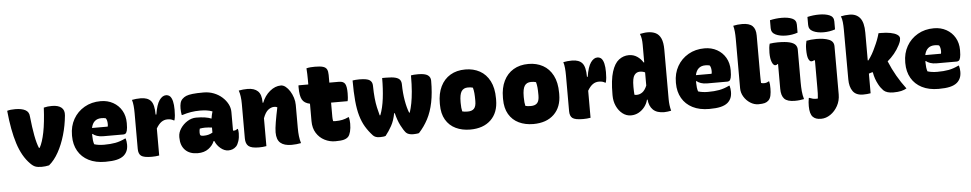

<svg xmlns="http://www.w3.org/2000/svg" viewBox="-47 -1201 9195 1818"><g transform="rotate(-5 4550.0 -292.5)"><path d="M102 -556Q164 -556 199 -537Q234 -518 236 -475Q247 -369 261.5 -292Q276 -215 295 -171H302Q330 -221 348.5 -313.5Q367 -406 374 -547Q394 -552 412 -554Q430 -556 452 -556Q511 -556 541.5 -531Q572 -506 567 -456Q558 -360 532 -271Q506 -182 466.5 -111Q427 -40 376 2Q341 10 306 10Q268 10 245.5 1.5Q223 -7 199 -32Q125 -106 84.5 -233Q44 -360 26 -547Q43 -552 61 -554Q79 -556 102 -556Z M915 -561Q981 -561 1033 -532Q1085 -503 1114.5 -452Q1144 -401 1144 -334V-331Q1144 -284 1138 -262Q1132 -240 1123 -234Q1114 -228 1104 -228H912Q877 -228 851.5 -237Q826 -246 812 -259L808 -257V-240Q808 -218 810.5 -198Q813 -178 819 -160Q858 -147 913 -147Q973 -147 1019.5 -155.5Q1066 -164 1115 -188H1121Q1125 -172 1127 -158Q1129 -144 1129 -129Q1129 -94 1118 -69Q1107 -44 1086 -26Q1061 -5 1019 5Q977 15 911 15Q818 15 752.5 -18.5Q687 -52 652 -113Q617 -174 617 -255V-263Q617 -349 655 -416Q693 -483 760.5 -522Q828 -561 915 -561ZM909 -400Q830 -400 812 -315H961Q964 -324 964 -339Q964 -354 961 -369Q958 -384 950 -395Q934 -400 909 -400Z M1423 0Q1389 6 1352 6Q1277 6 1251.5 -13.5Q1226 -33 1226 -80V-420Q1226 -457 1223 -489.5Q1220 -522 1212 -547Q1231 -551 1251.5 -553Q1272 -555 1295 -555Q1361 -555 1392 -519.5Q1423 -484 1423 -389H1430Q1445 -483 1473.5 -523Q1502 -563 1536 -563Q1559 -563 1575 -548Q1606 -515 1606 -419Q1606 -389 1604 -365.5Q1602 -342 1596 -319H1590Q1576 -327 1563 -330.5Q1550 -334 1530 -334Q1499 -334 1473 -316Q1447 -298 1423 -257Z M2140 -351V-174Q2142 -173 2149 -173Q2166 -173 2181 -186H2187Q2189 -180 2190.5 -169Q2192 -158 2192 -144Q2192 -104 2181.5 -71Q2171 -38 2156 -22Q2139 -5 2120 2Q2101 9 2080 9Q2043 9 2007.5 -20Q1972 -49 1955 -91H1948Q1932 -50 1891.5 -20Q1851 10 1789 10Q1713 10 1670.5 -33Q1628 -76 1628 -151V-160Q1628 -200 1653.5 -238.5Q1679 -277 1719 -302Q1759 -327 1803 -327Q1849 -327 1885 -321.5Q1921 -316 1947 -305Q1949 -321 1953 -338Q1957 -355 1962 -372Q1936 -382 1907 -386Q1878 -390 1845 -390Q1799 -390 1759 -383.5Q1719 -377 1675 -363H1669Q1663 -393 1663 -426Q1663 -454 1668.5 -476.5Q1674 -499 1690 -515Q1706 -531 1727.5 -540Q1749 -549 1788 -553.5Q1827 -558 1893 -558Q1945 -558 1990 -540.5Q2035 -523 2068.5 -493Q2102 -463 2121 -426.5Q2140 -390 2140 -351ZM1823 -180Q1823 -162 1830 -156Q1837 -150 1859 -150Q1883 -150 1903 -155Q1923 -160 1944 -172V-220Q1910 -225 1877 -225Q1864 -225 1851.5 -223.5Q1839 -222 1828 -220Q1825 -210 1824 -201.5Q1823 -193 1823 -182Z M2442 0Q2408 6 2371 6Q2299 6 2272 -17Q2245 -40 2245 -91V-420Q2245 -496 2227 -547Q2248 -551 2269 -553Q2290 -555 2310 -555Q2375 -555 2408.5 -523Q2442 -491 2442 -419V-412H2448Q2473 -477 2523 -518.5Q2573 -560 2628 -560Q2651 -560 2673 -542.5Q2695 -525 2713 -496.5Q2731 -468 2742 -433.5Q2753 -399 2753 -365V-146Q2753 -103 2757 -68Q2761 -33 2771 0Q2749 4 2728 6.5Q2707 9 2681 9Q2611 9 2575.5 -21.5Q2540 -52 2540 -122Q2540 -157 2550.5 -219.5Q2561 -282 2577 -357Q2567 -364 2547 -364Q2519 -364 2491 -343Q2463 -322 2442 -265Z M3244 -205Q3251 -171 3251 -144Q3251 -100 3242.5 -67.5Q3234 -35 3220 -20Q3205 -4 3178 3.5Q3151 11 3096 11Q3043 11 2995 -13.5Q2947 -38 2917.5 -85Q2888 -132 2888 -198V-364Q2834 -375 2814 -411.5Q2794 -448 2794 -525Q2794 -531 2794 -536.5Q2794 -542 2795 -547H2888V-591Q2888 -619 2887 -646Q2886 -673 2884 -701Q2903 -706 2924 -707.5Q2945 -709 2965 -709Q3015 -709 3041.5 -701Q3068 -693 3078 -673.5Q3088 -654 3088 -620V-547H3179Q3221 -547 3236.5 -522.5Q3252 -498 3252 -433Q3252 -414 3250.5 -392.5Q3249 -371 3245 -357H3088V-223Q3088 -211 3089 -200.5Q3090 -190 3092 -181Q3097 -180 3102 -179.5Q3107 -179 3114 -179Q3151 -179 3180 -185Q3209 -191 3238 -205Z M3590 -547H3628Q3686 -547 3716.5 -538.5Q3747 -530 3759 -513Q3771 -496 3771 -469Q3772 -387 3784.5 -316Q3797 -245 3816 -198H3822Q3835 -238 3844 -285Q3853 -332 3858.5 -395.5Q3864 -459 3864 -548Q3887 -553 3931 -553Q3996 -553 4023 -534.5Q4050 -516 4050 -481Q4050 -364 4032 -275.5Q4014 -187 3978.5 -119.5Q3943 -52 3892 3Q3883 6 3865.5 7.5Q3848 9 3838 9Q3791 9 3769 -13Q3747 -38 3722 -87Q3697 -136 3680 -205H3674Q3661 -135 3634 -86.5Q3607 -38 3575 2Q3558 9 3521 9Q3496 9 3481 3Q3466 -3 3456 -13Q3416 -56 3387.5 -103.5Q3359 -151 3341.5 -212Q3324 -273 3316.5 -354.5Q3309 -436 3309 -548Q3321 -550 3337.5 -551.5Q3354 -553 3373 -553Q3447 -553 3472 -535Q3497 -517 3497 -482Q3498 -414 3503 -363.5Q3508 -313 3517 -273.5Q3526 -234 3536 -197H3542Q3568 -264 3579 -354Q3590 -444 3590 -547Z M4381 -559Q4458 -559 4518 -526Q4578 -493 4612.5 -426.5Q4647 -360 4647 -261V-247Q4647 -126 4575.5 -57Q4504 12 4379 12Q4302 12 4241.5 -17Q4181 -46 4147 -104Q4113 -162 4113 -248V-262Q4113 -354 4145.5 -420.5Q4178 -487 4238 -523Q4298 -559 4381 -559ZM4391 -387Q4349 -387 4329.5 -357Q4310 -327 4310 -257V-246Q4310 -221 4312 -201Q4314 -181 4318 -166Q4329 -163 4340.5 -161.5Q4352 -160 4370 -160Q4411 -160 4430.5 -181.5Q4450 -203 4450 -252V-263Q4450 -301 4447.5 -328.5Q4445 -356 4438 -381Q4419 -387 4391 -387Z M4981 -559Q5058 -559 5118 -526Q5178 -493 5212.5 -426.5Q5247 -360 5247 -261V-247Q5247 -126 5175.5 -57Q5104 12 4979 12Q4902 12 4841.5 -17Q4781 -46 4747 -104Q4713 -162 4713 -248V-262Q4713 -354 4745.5 -420.5Q4778 -487 4838 -523Q4898 -559 4981 -559ZM4991 -387Q4949 -387 4929.5 -357Q4910 -327 4910 -257V-246Q4910 -221 4912 -201Q4914 -181 4918 -166Q4929 -163 4940.5 -161.5Q4952 -160 4970 -160Q5011 -160 5030.5 -181.5Q5050 -203 5050 -252V-263Q5050 -301 5047.5 -328.5Q5045 -356 5038 -381Q5019 -387 4991 -387Z M5523 0Q5489 6 5452 6Q5377 6 5351.5 -13.5Q5326 -33 5326 -80V-420Q5326 -457 5323 -489.5Q5320 -522 5312 -547Q5331 -551 5351.5 -553Q5372 -555 5395 -555Q5461 -555 5492 -519.5Q5523 -484 5523 -389H5530Q5545 -483 5573.5 -523Q5602 -563 5636 -563Q5659 -563 5675 -548Q5706 -515 5706 -419Q5706 -389 5704 -365.5Q5702 -342 5696 -319H5690Q5676 -327 5663 -330.5Q5650 -334 5630 -334Q5599 -334 5573 -316Q5547 -298 5523 -257Z M5935 -559Q5980 -559 6014.5 -535.5Q6049 -512 6069 -478H6075V-648Q6075 -675 6071.5 -700.5Q6068 -726 6058 -750Q6074 -753 6093 -756Q6112 -759 6131 -759Q6176 -759 6208 -743Q6240 -727 6257.5 -688.5Q6275 -650 6275 -582V-111Q6275 -53 6289 0Q6272 3 6256 5.5Q6240 8 6223 8Q6153 8 6117 -27Q6081 -62 6076 -124H6070Q6061 -87 6037.5 -56.5Q6014 -26 5980.5 -7.5Q5947 11 5907 11Q5863 11 5827 -17Q5791 -45 5770 -91Q5749 -137 5749 -191V-204Q5749 -339 5773.5 -416.5Q5798 -494 5840.5 -526.5Q5883 -559 5935 -559ZM5956 -181Q5961 -179 5967 -178.5Q5973 -178 5978 -178Q6006 -178 6031 -195.5Q6056 -213 6075 -258V-383Q6053 -394 6025 -394Q5993 -394 5973 -366.5Q5953 -339 5953 -259V-251Q5953 -229 5954 -212Q5955 -195 5956 -181Z M6655 -561Q6721 -561 6773 -532Q6825 -503 6854.5 -452Q6884 -401 6884 -334V-331Q6884 -284 6878 -262Q6872 -240 6863 -234Q6854 -228 6844 -228H6652Q6617 -228 6591.5 -237Q6566 -246 6552 -259L6548 -257V-240Q6548 -218 6550.5 -198Q6553 -178 6559 -160Q6598 -147 6653 -147Q6713 -147 6759.5 -155.5Q6806 -164 6855 -188H6861Q6865 -172 6867 -158Q6869 -144 6869 -129Q6869 -94 6858 -69Q6847 -44 6826 -26Q6801 -5 6759 5Q6717 15 6651 15Q6558 15 6492.5 -18.5Q6427 -52 6392 -113Q6357 -174 6357 -255V-263Q6357 -349 6395 -416Q6433 -483 6500.5 -522Q6568 -561 6655 -561ZM6649 -400Q6570 -400 6552 -315H6701Q6704 -324 6704 -339Q6704 -354 6701 -369Q6698 -384 6690 -395Q6674 -400 6649 -400Z M6958 -624Q6958 -661 6955 -693Q6952 -725 6945 -750Q6984 -759 7030 -759Q7097 -759 7127.5 -730Q7158 -701 7158 -639V-262Q7158 -242 7158.5 -223.5Q7159 -205 7160 -188Q7166 -185 7173 -184Q7180 -183 7187 -183Q7201 -183 7211 -186Q7221 -189 7232 -196H7238Q7242 -179 7243 -165.5Q7244 -152 7244 -126Q7244 -92 7238 -62.5Q7232 -33 7215 -16Q7200 -1 7178.5 5Q7157 11 7118 11Q7078 11 7041 -12.5Q7004 -36 6981 -74Q6958 -112 6958 -155Z M7336 -117V-352H7330Q7323 -343 7310 -343Q7291 -343 7277.5 -376Q7264 -409 7264 -465Q7264 -517 7274 -551Q7291 -554 7312.5 -555.5Q7334 -557 7351 -557Q7424 -557 7463.5 -546.5Q7503 -536 7518.5 -517Q7534 -498 7534 -472V-163Q7534 -116 7537.5 -76.5Q7541 -37 7552 0Q7530 4 7510 6.5Q7490 9 7464 9Q7394 9 7365 -21Q7336 -51 7336 -117ZM7296 -772Q7351 -785 7408 -785Q7467 -785 7506.5 -768.5Q7546 -752 7546 -708V-632Q7521 -623 7492.5 -618.5Q7464 -614 7438 -614Q7377 -614 7336.5 -633.5Q7296 -653 7296 -696Z M7718 -557Q7790 -557 7836.5 -538.5Q7883 -520 7883 -473V-16Q7883 44 7856 93Q7829 142 7786.5 171Q7744 200 7698 200Q7670 200 7651.5 193.5Q7633 187 7620 174Q7591 145 7591 71Q7591 52 7592.5 33Q7594 14 7598 -7H7604Q7621 0 7635 3.5Q7649 7 7667 7Q7672 7 7675.5 6.5Q7679 6 7683 6Q7686 -17 7686.5 -42.5Q7687 -68 7687 -100V-354L7681 -359Q7668 -350 7653 -350Q7637 -350 7625 -376.5Q7613 -403 7613 -468Q7613 -494 7616 -512.5Q7619 -531 7623 -548Q7642 -552 7666 -554.5Q7690 -557 7718 -557ZM7652 -772Q7707 -785 7764 -785Q7823 -785 7862.5 -768.5Q7902 -752 7902 -708V-632Q7877 -623 7848.5 -618.5Q7820 -614 7794 -614Q7733 -614 7692.5 -633.5Q7652 -653 7652 -696Z M8185 0Q8151 6 8114 6Q8046 6 8016 -36.5Q7986 -79 7986 -149Q7986 -253 7985.5 -370.5Q7985 -488 7985 -624Q7985 -661 7981.5 -694.5Q7978 -728 7968 -750Q8006 -759 8050 -759Q8115 -759 8150 -716Q8185 -673 8185 -576V-312H8191Q8212 -339 8229 -369Q8246 -399 8259 -429Q8276 -464 8288 -495.5Q8300 -527 8309 -560H8335Q8382 -560 8421.5 -552.5Q8461 -545 8484.5 -530Q8508 -515 8508 -494Q8508 -483 8505 -470.5Q8502 -458 8489 -432Q8467 -389 8437 -352.5Q8407 -316 8372 -287Q8404 -210 8441.5 -145Q8479 -80 8527 -16Q8505 -3 8475 4Q8445 11 8401 11Q8337 11 8307 -18Q8294 -32 8283.5 -46Q8273 -60 8263 -79Q8248 -107 8238.5 -134.5Q8229 -162 8223 -196L8217 -197Q8201 -192 8185 -187Z M8835 -561Q8901 -561 8953 -532Q9005 -503 9034.5 -452Q9064 -401 9064 -334V-331Q9064 -284 9058 -262Q9052 -240 9043 -234Q9034 -228 9024 -228H8832Q8797 -228 8771.5 -237Q8746 -246 8732 -259L8728 -257V-240Q8728 -218 8730.5 -198Q8733 -178 8739 -160Q8778 -147 8833 -147Q8893 -147 8939.5 -155.5Q8986 -164 9035 -188H9041Q9045 -172 9047 -158Q9049 -144 9049 -129Q9049 -94 9038 -69Q9027 -44 9006 -26Q8981 -5 8939 5Q8897 15 8831 15Q8738 15 8672.5 -18.5Q8607 -52 8572 -113Q8537 -174 8537 -255V-263Q8537 -349 8575 -416Q8613 -483 8680.5 -522Q8748 -561 8835 -561ZM8829 -400Q8750 -400 8732 -315H8881Q8884 -324 8884 -339Q8884 -354 8881 -369Q8878 -384 8870 -395Q8854 -400 8829 -400Z"/></g></svg>

Font: Recursive Sn Csl St Blk
Style: Regular
Weight: 900
Version: Version 1.079;hotconv 1.0.112;makeotfexe 2.5.65598; ttfautoh